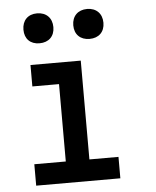

<svg xmlns="http://www.w3.org/2000/svg" viewBox="-55 -828 709 875"><g transform="rotate(-5 300.0 -391.0)"><path d="M147 -645C189 -645 216 -671 216 -713C216 -755 189 -782 147 -782C105 -782 79 -755 79 -713C79 -671 105 -645 147 -645ZM376 -645C418 -645 445 -671 445 -713C445 -755 418 -782 376 -782C334 -782 307 -755 307 -713C307 -671 334 -645 376 -645ZM460 0V-98H327V-550H97V-452H219V-98H75V0Z"/></g></svg>

Font: Tekne LDO SemiBold
Style: Regular
Weight: 600
Monospace: yes
Designer: Alessio Laiso, Mario Rullo, Paolo Rosset
Foundry: Alessio Laiso
Version: Version 1.000;hotconv 1.0.109;makeotfexe 2.5.65596